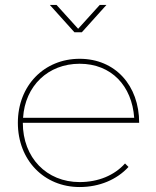

<svg xmlns="http://www.w3.org/2000/svg" viewBox="-20 -754 629 774"><path d="M310 -624 409 -734H382L295 -638L208 -734H181L280 -624ZM301 -20C168 -20 72 -118 72 -259H541C541 -409 445 -517 301 -517C158 -517 52 -409 52 -259C52 -108 158 0 301 0C381 0 451 -30 498 -81L484 -95C441 -47 376 -20 301 -20ZM301 -497C429 -497 512 -408 521 -279H73C81 -408 174 -497 301 -497Z"/></svg>

Font: Montserrat Thin
Style: Regular
Weight: 250
Designer: Julieta Ulanovsky
Foundry: Julieta Ulanovsky
Version: Version 4.000